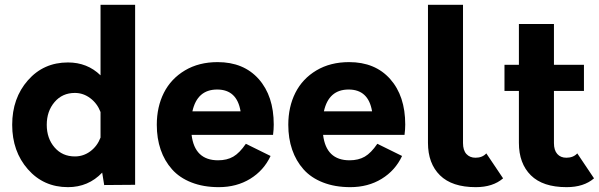

<svg xmlns="http://www.w3.org/2000/svg" viewBox="-20 -770 2495 800"><path d="M398.9 -750H543V0L414.1 1L405.8 -50.8Q348.1 9.8 263.2 9.8Q161.6 9.8 96.2 -64.7Q30.8 -139.2 30.8 -250Q30.8 -360.8 96.2 -435.3Q161.6 -509.8 263.2 -509.8Q343.8 -509.8 398.9 -456.1ZM292 -118.2Q327.6 -118.2 356.4 -139.6Q385.3 -161.1 398.9 -196.8V-303.2Q385.3 -338.9 356.2 -360.8Q327.1 -382.8 292 -382.8Q239.7 -382.8 207.3 -344.7Q174.8 -306.6 174.8 -250Q174.8 -193.4 207.3 -155.8Q239.7 -118.2 292 -118.2Z M1120.6 -251Q1120.6 -230.5 1117.7 -208H778.3Q791 -102.1 888.7 -102.1Q925.8 -102.1 952.1 -117.4Q978.5 -132.8 1004.4 -170.9L1107.4 -120.1Q1079.1 -59.6 1022.5 -24.9Q965.8 9.8 891.6 9.8Q827.6 9.8 777.8 -9.8Q728 -29.3 696.8 -64.5Q665.5 -99.6 649.4 -146.5Q633.3 -193.4 633.3 -250Q633.3 -324.7 662.8 -383.3Q692.4 -441.9 750.5 -476.6Q808.6 -511.2 886.7 -511.2Q995.1 -511.2 1057.9 -440.7Q1120.6 -370.1 1120.6 -251ZM884.8 -397Q801.8 -397 781.7 -306.2H982.4Q967.3 -397 884.8 -397Z M1668.5 -251Q1668.5 -230.5 1665.5 -208H1326.2Q1338.9 -102.1 1436.5 -102.1Q1473.6 -102.1 1500 -117.4Q1526.4 -132.8 1552.2 -170.9L1655.3 -120.1Q1627 -59.6 1570.3 -24.9Q1513.7 9.8 1439.5 9.8Q1375.5 9.8 1325.7 -9.8Q1275.9 -29.3 1244.6 -64.5Q1213.4 -99.6 1197.3 -146.5Q1181.2 -193.4 1181.2 -250Q1181.2 -324.7 1210.7 -383.3Q1240.2 -441.9 1298.3 -476.6Q1356.4 -511.2 1434.6 -511.2Q1543 -511.2 1605.7 -440.7Q1668.5 -370.1 1668.5 -251ZM1432.6 -397Q1349.6 -397 1329.6 -306.2H1530.3Q1515.1 -397 1432.6 -397Z M1962.4 9.8Q1863.3 9.8 1813.2 -39.6Q1763.2 -88.9 1763.2 -174.8V-750H1909.2V-173.8Q1909.2 -144 1923.3 -128.4Q1937.5 -112.8 1961.4 -112.8Q1989.7 -112.8 2006.3 -130.9L2076.2 -26.9Q2033.7 9.8 1962.4 9.8Z M2385.3 -130.9 2455.1 -26.9Q2412.6 9.8 2340.8 9.8Q2241.7 9.8 2191.9 -39.6Q2142.1 -88.9 2142.1 -174.8V-391.1H2082V-500H2142.1V-669.9H2288.1V-500H2413.1V-391.1H2288.1V-173.8Q2288.1 -144 2302 -128.4Q2315.9 -112.8 2339.8 -112.8Q2368.7 -112.8 2385.3 -130.9Z"/></svg>

Font: Orkney
Style: Bold
Weight: 700
Designer: Samuel Oakes and Alfredo Marco Pradil
Foundry: Alfredo Marco Pradil
Version: 1.0